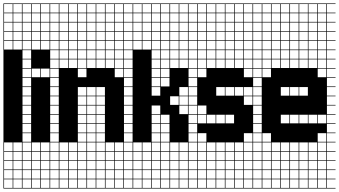

<svg xmlns="http://www.w3.org/2000/svg" viewBox="-20 -827 1969 1115"><path d="M57.1 -803.6V-753.6H107.1V-803.6ZM57.1 -700H107.1V-750H57.1ZM3.6 -700H53.6V-750H3.6ZM57.1 -646.4H107.1V-696.4H57.1ZM3.6 -646.4H53.6V-696.4H3.6ZM57.1 -592.9H107.1V-642.9H57.1ZM3.6 -592.9H53.6V-642.9H3.6ZM57.1 -539.3H107.1V-589.3H57.1ZM3.6 -539.3H53.6V-589.3H3.6ZM3.6 50H53.6V0H3.6ZM57.1 50H107.1V0H57.1ZM3.6 103.6H53.6V53.6H3.6ZM57.1 103.6H107.1V53.6H57.1ZM57.1 210.7H107.1V160.7H57.1ZM3.6 210.7H53.6V160.7H3.6ZM3.6 264.3H53.6V214.3H3.6ZM57.1 264.3H107.1V214.3H57.1ZM3.6 -803.6V-753.6H53.6V-803.6ZM0 107.1H3.6V157.1H53.6V107.1H57.1V157.1H107.1V107.1H0V-807.1H160.7V-803.6H110.7V-753.6H160.7V-750H110.7V-700H160.7V-696.4H110.7V-646.4H160.7V-642.9H110.7V-592.9H160.7V-589.3H110.7V-539.3H160.7V-535.7H110.7V-485.7H160.7V-482.1H110.7V-432.1H160.7V-428.6H110.7V-378.6H160.7V-375H110.7V-325H160.7V-321.4H110.7V-271.4H160.7V-267.9H110.7V-217.9H160.7V-214.3H110.7V-164.3H160.7V-160.7H110.7V-110.7H160.7V-107.1H110.7V-57.1H160.7V-53.6H110.7V-3.6H160.7V0H110.7V50H160.7V53.6H110.7V103.6H160.7V107.1H110.7V157.1H160.7V160.7H110.7V210.7H160.7V214.3H110.7V264.3H160.7V267.9H0Z M217.9 -803.6V-753.6H267.9V-803.6ZM164.3 -700H214.3V-750H164.3ZM217.9 -700H267.9V-750H217.9ZM164.3 -646.4H214.3V-696.4H164.3ZM217.9 -646.4H267.9V-696.4H217.9ZM164.3 -592.9H214.3V-642.9H164.3ZM217.9 -592.9H267.9V-642.9H217.9ZM164.3 -539.3H214.3V-589.3H164.3ZM217.9 -539.3H267.9V-589.3H217.9ZM164.3 -378.6H214.3V-428.6H164.3ZM217.9 -378.6H267.9V-428.6H217.9ZM164.3 50H214.3V0H164.3ZM217.9 50H267.9V0H217.9ZM164.3 103.6H214.3V53.6H164.3ZM217.9 103.6H267.9V53.6H217.9ZM164.3 157.1H214.3V107.1H164.3ZM217.9 157.1H267.9V107.1H217.9ZM164.3 210.7H214.3V160.7H164.3ZM217.9 210.7H267.9V160.7H217.9ZM164.3 264.3H214.3V214.3H164.3ZM217.9 264.3H267.9V214.3H217.9ZM164.3 -803.6V-753.6H214.3V-803.6ZM321.4 -803.6H271.4V-753.6H321.4V-750H271.4V-700H321.4V-696.4H271.4V-646.4H321.4V-642.9H271.4V-592.9H321.4V-589.3H271.4V-539.3H321.4V-535.7H271.4V-485.7H321.4V-482.1H271.4V-432.1H321.4V-428.6H271.4V-378.6H321.4V-375H271.4V-325H321.4V-321.4H271.4V-271.4H321.4V-267.9H271.4V-217.9H321.4V-214.3H271.4V-164.3H321.4V-160.7H271.4V-110.7H321.4V-107.1H271.4V-57.1H321.4V-53.6H271.4V-3.6H321.4V0H271.4V50H321.4V53.6H271.4V103.6H321.4V107.1H271.4V157.1H321.4V160.7H271.4V210.7H321.4V214.3H271.4V264.3H321.4V267.9H160.7V-807.1H321.4Z M646.4 -803.6V-753.6H696.4V-803.6ZM592.9 -700H642.9V-750H592.9ZM646.4 -700H696.4V-750H646.4ZM539.3 -700H589.3V-750H539.3ZM485.7 -700H535.7V-750H485.7ZM432.1 -700H482.1V-750H432.1ZM378.6 -700H428.6V-750H378.6ZM325 -700H375V-750H325ZM646.4 -646.4H696.4V-696.4H646.4ZM592.9 -646.4H642.9V-696.4H592.9ZM539.3 -646.4H589.3V-696.4H539.3ZM485.7 -646.4H535.7V-696.4H485.7ZM432.1 -646.4H482.1V-696.4H432.1ZM325 -646.4H375V-696.4H325ZM378.6 -646.4H428.6V-696.4H378.6ZM646.4 -592.9H696.4V-642.9H646.4ZM592.9 -592.9H642.9V-642.9H592.9ZM539.3 -592.9H589.3V-642.9H539.3ZM325 -592.9H375V-642.9H325ZM485.7 -592.9H535.7V-642.9H485.7ZM378.6 -592.9H428.6V-642.9H378.6ZM432.1 -592.9H482.1V-642.9H432.1ZM646.4 -539.3H696.4V-589.3H646.4ZM325 -539.3H375V-589.3H325ZM592.9 -539.3H642.9V-589.3H592.9ZM378.6 -539.3H428.6V-589.3H378.6ZM539.3 -539.3H589.3V-589.3H539.3ZM485.7 -539.3H535.7V-589.3H485.7ZM432.1 -539.3H482.1V-589.3H432.1ZM485.7 -485.7H535.7V-535.7H485.7ZM539.3 -485.7H589.3V-535.7H539.3ZM432.1 -485.7H482.1V-535.7H432.1ZM592.9 -485.7H642.9V-535.7H592.9ZM378.6 -485.7H428.6V-535.7H378.6ZM646.4 -485.7H696.4V-535.7H646.4ZM325 -485.7H375V-535.7H325ZM539.3 -432.1H589.3V-482.1H539.3ZM592.9 -432.1H642.9V-482.1H592.9ZM485.7 -432.1H535.7V-482.1H485.7ZM646.4 -432.1H696.4V-482.1H646.4ZM432.1 -432.1H482.1V-482.1H432.1ZM378.6 -432.1H428.6V-482.1H378.6ZM325 -432.1H375V-482.1H325ZM646.4 -378.6H696.4V-428.6H646.4ZM432.1 -378.6H482.1V-428.6H432.1ZM485.7 -271.4H535.7V-321.4H485.7ZM432.1 -271.4H482.1V-321.4H432.1ZM539.3 -271.4H589.3V-321.4H539.3ZM539.3 -217.9H589.3V-267.9H539.3ZM485.7 -217.9H535.7V-267.9H485.7ZM432.1 -217.9H482.1V-267.9H432.1ZM432.1 -164.3H482.1V-214.3H432.1ZM485.7 -164.3H535.7V-214.3H485.7ZM539.3 -164.3H589.3V-214.3H539.3ZM539.3 -110.7H589.3V-160.7H539.3ZM432.1 -110.7H482.1V-160.7H432.1ZM485.7 -110.7H535.7V-160.7H485.7ZM539.3 -57.1H589.3V-107.1H539.3ZM432.1 -57.1H482.1V-107.1H432.1ZM485.7 -57.1H535.7V-107.1H485.7ZM432.1 -3.6H482.1V-53.6H432.1ZM485.7 -3.6H535.7V-53.6H485.7ZM539.3 -3.6H589.3V-53.6H539.3ZM325 50H375V0H325ZM592.9 50H642.9V0H592.9ZM432.1 50H482.1V0H432.1ZM646.4 50H696.4V0H646.4ZM485.7 50H535.7V0H485.7ZM539.3 50H589.3V0H539.3ZM378.6 50H428.6V0H378.6ZM378.6 103.6H428.6V53.6H378.6ZM432.1 103.6H482.1V53.6H432.1ZM325 103.6H375V53.6H325ZM539.3 103.6H589.3V53.6H539.3ZM646.4 103.6H696.4V53.6H646.4ZM485.7 103.6H535.7V53.6H485.7ZM592.9 103.6H642.9V53.6H592.9ZM539.3 157.1H589.3V107.1H539.3ZM592.9 157.1H642.9V107.1H592.9ZM378.6 157.1H428.6V107.1H378.6ZM432.1 157.1H482.1V107.1H432.1ZM485.7 157.1H535.7V107.1H485.7ZM646.4 157.1H696.4V107.1H646.4ZM325 157.1H375V107.1H325ZM325 210.7H375V160.7H325ZM592.9 210.7H642.9V160.7H592.9ZM378.6 210.7H428.6V160.7H378.6ZM432.1 210.7H482.1V160.7H432.1ZM485.7 210.7H535.7V160.7H485.7ZM646.4 210.7H696.4V160.7H646.4ZM539.3 210.7H589.3V160.7H539.3ZM592.9 264.3H642.9V214.3H592.9ZM325 264.3H375V214.3H325ZM378.6 264.3H428.6V214.3H378.6ZM432.1 264.3H482.1V214.3H432.1ZM485.7 264.3H535.7V214.3H485.7ZM646.4 264.3H696.4V214.3H646.4ZM539.3 264.3H589.3V214.3H539.3ZM592.9 -803.6V-753.6H642.9V-803.6ZM539.3 -803.6V-753.6H589.3V-803.6ZM485.7 -803.6V-753.6H535.7V-803.6ZM432.1 -803.6V-753.6H482.1V-803.6ZM378.6 -803.6V-753.6H428.6V-803.6ZM325 -803.6V-753.6H375V-803.6ZM750 -803.6H700V-753.6H750V-750H700V-700H750V-696.4H700V-646.4H750V-642.9H700V-592.9H750V-589.3H700V-539.3H750V-535.7H700V-485.7H750V-482.1H700V-432.1H750V-428.6H700V-378.6H750V-375H700V-325H750V-321.4H700V-271.4H750V-267.9H700V-217.9H750V-214.3H700V-164.3H750V-160.7H700V-110.7H750V-107.1H700V-57.1H750V-53.6H700V-3.6H750V0H700V50H750V53.6H700V103.6H750V107.1H700V157.1H750V160.7H700V210.7H750V214.3H700V264.3H750V267.9H321.4V-807.1H750Z M1021.4 -803.6V-753.6H1071.4V-803.6ZM753.6 -700H803.6V-750H753.6ZM807.1 -700H857.1V-750H807.1ZM1021.4 -700H1071.4V-750H1021.4ZM967.9 -700H1017.9V-750H967.9ZM914.3 -700H964.3V-750H914.3ZM860.7 -700H910.7V-750H860.7ZM753.6 -646.4H803.6V-696.4H753.6ZM807.1 -646.4H857.1V-696.4H807.1ZM1021.4 -646.4H1071.4V-696.4H1021.4ZM860.7 -646.4H910.7V-696.4H860.7ZM967.9 -646.4H1017.9V-696.4H967.9ZM914.3 -646.4H964.3V-696.4H914.3ZM967.9 -592.9H1017.9V-642.9H967.9ZM914.3 -592.9H964.3V-642.9H914.3ZM1021.4 -592.9H1071.4V-642.9H1021.4ZM860.7 -592.9H910.7V-642.9H860.7ZM807.1 -592.9H857.1V-642.9H807.1ZM753.6 -592.9H803.6V-642.9H753.6ZM1021.4 -539.3H1071.4V-589.3H1021.4ZM967.9 -539.3H1017.9V-589.3H967.9ZM914.3 -539.3H964.3V-589.3H914.3ZM860.7 -539.3H910.7V-589.3H860.7ZM807.1 -539.3H857.1V-589.3H807.1ZM753.6 -539.3H803.6V-589.3H753.6ZM1021.4 -485.7H1071.4V-535.7H1021.4ZM967.9 -485.7H1017.9V-535.7H967.9ZM914.3 -485.7H964.3V-535.7H914.3ZM860.7 -485.7H910.7V-535.7H860.7ZM1021.4 -432.1H1071.4V-482.1H1021.4ZM967.9 -432.1H1017.9V-482.1H967.9ZM914.3 -432.1H964.3V-482.1H914.3ZM860.7 -432.1H910.7V-482.1H860.7ZM914.3 -378.6H964.3V-428.6H914.3ZM860.7 -378.6H910.7V-428.6H860.7ZM914.3 -325H964.3V-375H914.3ZM860.7 -325H910.7V-375H860.7ZM860.7 -271.4H910.7V-321.4H860.7ZM1021.4 -271.4H1071.4V-321.4H1021.4ZM1021.4 -217.9H1071.4V-267.9H1021.4ZM967.9 -217.9H1017.9V-267.9H967.9ZM1021.4 -164.3H1071.4V-214.3H1021.4ZM860.7 -164.3H910.7V-214.3H860.7ZM914.3 -110.7H964.3V-160.7H914.3ZM860.7 -110.7H910.7V-160.7H860.7ZM914.3 -57.1H964.3V-107.1H914.3ZM860.7 -57.1H910.7V-107.1H860.7ZM860.7 -3.6H910.7V-53.6H860.7ZM914.3 -3.6H964.3V-53.6H914.3ZM753.6 50H803.6V0H753.6ZM807.1 50H857.1V0H807.1ZM1021.4 50H1071.4V0H1021.4ZM860.7 50H910.7V0H860.7ZM914.3 50H964.3V0H914.3ZM967.9 50H1017.9V0H967.9ZM914.3 103.6H964.3V53.6H914.3ZM807.1 103.6H857.1V53.6H807.1ZM1021.4 103.6H1071.4V53.6H1021.4ZM860.7 103.6H910.7V53.6H860.7ZM753.6 103.6H803.6V53.6H753.6ZM967.9 103.6H1017.9V53.6H967.9ZM807.1 157.1H857.1V107.1H807.1ZM860.7 157.1H910.7V107.1H860.7ZM1021.4 157.1H1071.4V107.1H1021.4ZM914.3 157.1H964.3V107.1H914.3ZM753.6 157.1H803.6V107.1H753.6ZM967.9 157.1H1017.9V107.1H967.9ZM967.9 210.7H1017.9V160.7H967.9ZM1021.4 210.7H1071.4V160.7H1021.4ZM807.1 210.7H857.1V160.7H807.1ZM753.6 210.7H803.6V160.7H753.6ZM860.7 210.7H910.7V160.7H860.7ZM914.3 210.7H964.3V160.7H914.3ZM1021.4 264.3H1071.4V214.3H1021.4ZM967.9 264.3H1017.9V214.3H967.9ZM914.3 264.3H964.3V214.3H914.3ZM753.6 264.3H803.6V214.3H753.6ZM860.7 264.3H910.7V214.3H860.7ZM807.1 264.3H857.1V214.3H807.1ZM967.9 -803.6V-753.6H1017.9V-803.6ZM914.3 -803.6V-753.6H964.3V-803.6ZM860.7 -803.6V-753.6H910.7V-803.6ZM807.1 -803.6V-753.6H857.1V-803.6ZM753.6 -803.6V-753.6H803.6V-803.6ZM1125 -803.6H1075V-753.6H1125V-750H1075V-700H1125V-696.4H1075V-646.4H1125V-642.9H1075V-592.9H1125V-589.3H1075V-539.3H1125V-535.7H1075V-485.7H1125V-482.1H1075V-432.1H1125V-428.6H1075V-378.6H1125V-375H1075V-325H1125V-321.4H1075V-271.4H1125V-267.9H1075V-217.9H1125V-214.3H1075V-164.3H1125V-160.7H1075V-110.7H1125V-107.1H1075V-57.1H1125V-53.6H1075V-3.6H1125V0H1075V50H1125V53.6H1075V103.6H1125V107.1H1075V157.1H1125V160.7H1075V210.7H1125V214.3H1075V264.3H1125V267.9H750V-807.1H1125Z M1396.4 -803.6V-753.6H1446.4V-803.6ZM1396.4 -700H1446.4V-750H1396.4ZM1342.9 -700H1392.9V-750H1342.9ZM1289.3 -700H1339.3V-750H1289.3ZM1235.7 -700H1285.7V-750H1235.7ZM1182.1 -700H1232.1V-750H1182.1ZM1128.6 -700H1178.6V-750H1128.6ZM1396.4 -646.4H1446.4V-696.4H1396.4ZM1342.9 -646.4H1392.9V-696.4H1342.9ZM1289.3 -646.4H1339.3V-696.4H1289.3ZM1128.6 -646.4H1178.6V-696.4H1128.6ZM1235.7 -646.4H1285.7V-696.4H1235.7ZM1182.1 -646.4H1232.1V-696.4H1182.1ZM1396.4 -592.9H1446.4V-642.9H1396.4ZM1128.6 -592.9H1178.6V-642.9H1128.6ZM1342.9 -592.9H1392.9V-642.9H1342.9ZM1182.1 -592.9H1232.1V-642.9H1182.1ZM1289.3 -592.9H1339.3V-642.9H1289.3ZM1235.7 -592.9H1285.7V-642.9H1235.7ZM1289.3 -539.3H1339.3V-589.3H1289.3ZM1235.7 -539.3H1285.7V-589.3H1235.7ZM1342.9 -539.3H1392.9V-589.3H1342.9ZM1182.1 -539.3H1232.1V-589.3H1182.1ZM1396.4 -539.3H1446.4V-589.3H1396.4ZM1128.6 -539.3H1178.6V-589.3H1128.6ZM1342.9 -485.7H1392.9V-535.7H1342.9ZM1289.3 -485.7H1339.3V-535.7H1289.3ZM1396.4 -485.7H1446.4V-535.7H1396.4ZM1235.7 -485.7H1285.7V-535.7H1235.7ZM1182.1 -485.7H1232.1V-535.7H1182.1ZM1128.6 -485.7H1178.6V-535.7H1128.6ZM1235.7 -432.1H1285.7V-482.1H1235.7ZM1289.3 -432.1H1339.3V-482.1H1289.3ZM1396.4 -432.1H1446.4V-482.1H1396.4ZM1342.9 -432.1H1392.9V-482.1H1342.9ZM1182.1 -432.1H1232.1V-482.1H1182.1ZM1128.6 -432.1H1178.6V-482.1H1128.6ZM1396.4 -378.6H1446.4V-428.6H1396.4ZM1128.6 -378.6H1178.6V-428.6H1128.6ZM1235.7 -271.4H1285.7V-321.4H1235.7ZM1396.4 -271.4H1446.4V-321.4H1396.4ZM1289.3 -271.4H1339.3V-321.4H1289.3ZM1342.9 -271.4H1392.9V-321.4H1342.9ZM1396.4 -217.9H1446.4V-267.9H1396.4ZM1128.6 -164.3H1178.6V-214.3H1128.6ZM1182.1 -110.7H1232.1V-160.7H1182.1ZM1235.7 -110.7H1285.7V-160.7H1235.7ZM1289.3 -110.7H1339.3V-160.7H1289.3ZM1128.6 -110.7H1178.6V-160.7H1128.6ZM1128.6 -3.6H1178.6V-53.6H1128.6ZM1396.4 -3.6H1446.4V-53.6H1396.4ZM1289.3 50H1339.3V0H1289.3ZM1235.7 50H1285.7V0H1235.7ZM1182.1 50H1232.1V0H1182.1ZM1342.9 50H1392.9V0H1342.9ZM1128.6 50H1178.6V0H1128.6ZM1396.4 50H1446.4V0H1396.4ZM1396.4 103.6H1446.4V53.6H1396.4ZM1128.6 103.6H1178.6V53.6H1128.6ZM1182.1 103.6H1232.1V53.6H1182.1ZM1235.7 103.6H1285.7V53.6H1235.7ZM1289.3 103.6H1339.3V53.6H1289.3ZM1342.9 103.6H1392.9V53.6H1342.9ZM1128.6 157.1H1178.6V107.1H1128.6ZM1182.1 157.1H1232.1V107.1H1182.1ZM1235.7 157.1H1285.7V107.1H1235.7ZM1342.9 157.1H1392.9V107.1H1342.9ZM1396.4 157.1H1446.4V107.1H1396.4ZM1289.3 157.1H1339.3V107.1H1289.3ZM1128.6 210.7H1178.6V160.7H1128.6ZM1182.1 210.7H1232.1V160.7H1182.1ZM1235.7 210.7H1285.7V160.7H1235.7ZM1289.3 210.7H1339.3V160.7H1289.3ZM1342.9 210.7H1392.9V160.7H1342.9ZM1396.4 210.7H1446.4V160.7H1396.4ZM1182.1 264.3H1232.1V214.3H1182.1ZM1235.7 264.3H1285.7V214.3H1235.7ZM1289.3 264.3H1339.3V214.3H1289.3ZM1128.6 264.3H1178.6V214.3H1128.6ZM1342.9 264.3H1392.9V214.3H1342.9ZM1396.4 264.3H1446.4V214.3H1396.4ZM1342.9 -803.6V-753.6H1392.9V-803.6ZM1289.3 -803.6V-753.6H1339.3V-803.6ZM1235.7 -803.6V-753.6H1285.7V-803.6ZM1182.1 -803.6V-753.6H1232.1V-803.6ZM1128.6 -803.6V-753.6H1178.6V-803.6ZM1500 -803.6H1450V-753.6H1500V-750H1450V-700H1500V-696.4H1450V-646.4H1500V-642.9H1450V-592.9H1500V-589.3H1450V-539.3H1500V-535.7H1450V-485.7H1500V-482.1H1450V-432.1H1500V-428.6H1450V-378.6H1500V-375H1450V-325H1500V-321.4H1450V-271.4H1500V-267.9H1450V-217.9H1500V-214.3H1450V-164.3H1500V-160.7H1450V-110.7H1500V-107.1H1450V-57.1H1500V-53.6H1450V-3.6H1500V0H1450V50H1500V53.6H1450V103.6H1500V107.1H1450V157.1H1500V160.7H1450V210.7H1500V214.3H1450V264.3H1500V267.9H1125V-807.1H1500Z M1825 -803.6V-753.6H1875V-803.6ZM1825 -700H1875V-750H1825ZM1771.4 -700H1821.4V-750H1771.4ZM1717.9 -700H1767.9V-750H1717.9ZM1664.3 -700H1714.3V-750H1664.3ZM1610.7 -700H1660.7V-750H1610.7ZM1557.1 -700H1607.1V-750H1557.1ZM1503.6 -700H1553.6V-750H1503.6ZM1825 -646.4H1875V-696.4H1825ZM1771.4 -646.4H1821.4V-696.4H1771.4ZM1717.9 -646.4H1767.9V-696.4H1717.9ZM1664.3 -646.4H1714.3V-696.4H1664.3ZM1610.7 -646.4H1660.7V-696.4H1610.7ZM1557.1 -646.4H1607.1V-696.4H1557.1ZM1503.6 -646.4H1553.6V-696.4H1503.6ZM1825 -592.9H1875V-642.9H1825ZM1771.4 -592.9H1821.4V-642.9H1771.4ZM1717.9 -592.9H1767.9V-642.9H1717.9ZM1664.3 -592.9H1714.3V-642.9H1664.3ZM1610.7 -592.9H1660.7V-642.9H1610.7ZM1557.1 -592.9H1607.1V-642.9H1557.1ZM1503.6 -592.9H1553.6V-642.9H1503.6ZM1557.1 -539.3H1607.1V-589.3H1557.1ZM1717.9 -539.3H1767.9V-589.3H1717.9ZM1664.3 -539.3H1714.3V-589.3H1664.3ZM1771.4 -539.3H1821.4V-589.3H1771.4ZM1825 -539.3H1875V-589.3H1825ZM1610.7 -539.3H1660.7V-589.3H1610.7ZM1503.6 -539.3H1553.6V-589.3H1503.6ZM1771.4 -485.7H1821.4V-535.7H1771.4ZM1717.9 -485.7H1767.9V-535.7H1717.9ZM1825 -485.7H1875V-535.7H1825ZM1664.3 -485.7H1714.3V-535.7H1664.3ZM1610.7 -485.7H1660.7V-535.7H1610.7ZM1557.1 -485.7H1607.1V-535.7H1557.1ZM1503.6 -485.7H1553.6V-535.7H1503.6ZM1825 -432.1H1875V-482.1H1825ZM1771.4 -432.1H1821.4V-482.1H1771.4ZM1717.9 -432.1H1767.9V-482.1H1717.9ZM1664.3 -432.1H1714.3V-482.1H1664.3ZM1610.7 -432.1H1660.7V-482.1H1610.7ZM1557.1 -432.1H1607.1V-482.1H1557.1ZM1503.6 -432.1H1553.6V-482.1H1503.6ZM1825 -378.6H1875V-428.6H1825ZM1503.6 -378.6H1553.6V-428.6H1503.6ZM1664.3 -271.4H1714.3V-321.4H1664.3ZM1717.9 -271.4H1767.9V-321.4H1717.9ZM1610.7 -271.4H1660.7V-321.4H1610.7ZM1610.7 -110.7H1660.7V-160.7H1610.7ZM1664.3 -110.7H1714.3V-160.7H1664.3ZM1717.9 -110.7H1767.9V-160.7H1717.9ZM1771.4 -110.7H1821.4V-160.7H1771.4ZM1825 -110.7H1875V-160.7H1825ZM1503.6 -3.6H1553.6V-53.6H1503.6ZM1825 -3.6H1875V-53.6H1825ZM1717.9 50H1767.9V0H1717.9ZM1503.6 50H1553.6V0H1503.6ZM1771.4 50H1821.4V0H1771.4ZM1610.7 50H1660.7V0H1610.7ZM1825 50H1875V0H1825ZM1557.1 50H1607.1V0H1557.1ZM1664.3 50H1714.3V0H1664.3ZM1557.1 103.6H1607.1V53.6H1557.1ZM1664.3 103.6H1714.3V53.6H1664.3ZM1825 103.6H1875V53.6H1825ZM1771.4 103.6H1821.4V53.6H1771.4ZM1503.6 103.6H1553.6V53.6H1503.6ZM1717.9 103.6H1767.9V53.6H1717.9ZM1610.7 103.6H1660.7V53.6H1610.7ZM1557.1 157.1H1607.1V107.1H1557.1ZM1503.6 157.1H1553.6V107.1H1503.6ZM1825 157.1H1875V107.1H1825ZM1664.3 157.1H1714.3V107.1H1664.3ZM1771.4 157.1H1821.4V107.1H1771.4ZM1610.7 157.1H1660.7V107.1H1610.7ZM1717.9 157.1H1767.9V107.1H1717.9ZM1664.3 210.7H1714.3V160.7H1664.3ZM1825 210.7H1875V160.7H1825ZM1557.1 210.7H1607.1V160.7H1557.1ZM1771.4 210.7H1821.4V160.7H1771.4ZM1610.7 210.7H1660.7V160.7H1610.7ZM1717.9 210.7H1767.9V160.7H1717.9ZM1503.6 210.7H1553.6V160.7H1503.6ZM1610.7 264.3H1660.7V214.3H1610.7ZM1825 264.3H1875V214.3H1825ZM1664.3 264.3H1714.3V214.3H1664.3ZM1557.1 264.3H1607.1V214.3H1557.1ZM1771.4 264.3H1821.4V214.3H1771.4ZM1503.6 264.3H1553.6V214.3H1503.6ZM1717.9 264.3H1767.9V214.3H1717.9ZM1771.4 -803.6V-753.6H1821.4V-803.6ZM1717.9 -803.6V-753.6H1767.9V-803.6ZM1664.3 -803.6V-753.6H1714.3V-803.6ZM1610.7 -803.6V-753.6H1660.7V-803.6ZM1557.1 -803.6V-753.6H1607.1V-803.6ZM1503.6 -803.6V-753.6H1553.6V-803.6ZM1928.6 -803.6H1878.6V-753.6H1928.6V-750H1878.6V-700H1928.6V-696.4H1878.6V-646.4H1928.6V-642.9H1878.6V-592.9H1928.6V-589.3H1878.6V-539.3H1928.6V-535.7H1878.6V-485.7H1928.6V-482.1H1878.6V-432.1H1928.6V-428.6H1878.6V-378.6H1928.6V-375H1878.6V-325H1928.6V-321.4H1878.6V-271.4H1928.6V-267.9H1878.6V-217.9H1928.6V-214.3H1878.6V-164.3H1928.6V-160.7H1878.6V-110.7H1928.6V-107.1H1878.6V-57.1H1928.6V-53.6H1878.6V-3.6H1928.6V0H1878.6V50H1928.6V53.6H1878.6V103.6H1928.6V107.1H1878.6V157.1H1928.6V160.7H1878.6V210.7H1928.6V214.3H1878.6V264.3H1928.6V267.9H1500V-807.1H1928.6Z"/></svg>

Font: Jersey 10 Charted
Style: Regular
Weight: 400
Designer: Sarah Cadigan-Fried
Version: Version 1.000; ttfautohint (v1.8.4.7-5d5b)